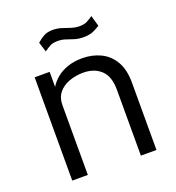

<svg xmlns="http://www.w3.org/2000/svg" viewBox="-128 -800 828 903"><g transform="rotate(-20 286.0 -349.0)"><path d="M80 0V-517H155V-441.5Q168 -464 190.8 -483Q213.5 -502 246.2 -513.5Q279 -525 320 -525Q370 -525 411.2 -505.2Q452.5 -485.5 477 -444Q501.5 -402.5 501.5 -337.5V0H423.5V-330.5Q423.5 -396.5 390 -428Q356.5 -459.5 301.5 -459.5Q264 -459.5 231 -447.5Q198 -435.5 178 -411Q158 -386.5 158 -349.5V0ZM444.5 -642.5Q432 -634 412.5 -624.8Q393 -615.5 362 -615.5Q335.5 -615.5 316.2 -621.8Q297 -628 279 -634.2Q261 -640.5 239 -640.5Q214.5 -640.5 200 -632.2Q185.5 -624 171 -613.5L155.5 -662.5Q171.5 -677 189.8 -687.2Q208 -697.5 235 -697.5Q258.5 -697.5 279.2 -690.8Q300 -684 320.2 -677.2Q340.5 -670.5 362.5 -670.5Q384 -670.5 399 -678Q414 -685.5 429 -696.5Z"/></g></svg>

Font: Public Sans Light
Style: Regular
Weight: 300
Designer: The Public Sans Project Authors: Dan O. Williams and USWDS (Libre Franklin designed by Pablo Impallari and Rodrigo Fuenz
Version: Version 1.007